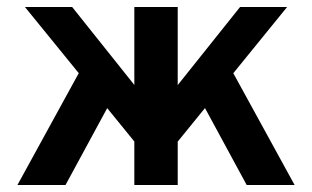

<svg xmlns="http://www.w3.org/2000/svg" viewBox="-20 -531 896 551"><path d="M398 -85 51.5 -511H187L398 -246.5ZM455 -81.5V-243L669 -511H804ZM30 0 234.5 -373 316 -273 168 0ZM365.5 0V-511H490V0ZM688 0 540 -273 621 -373 825.5 0Z"/></svg>

Font: Undotted
Style: Bold
Weight: 700
Designer: Delve Withrington, Dave Bailey, Thomas Jockin
Foundry: Delve Fonts LLC
Version: Version 4.000